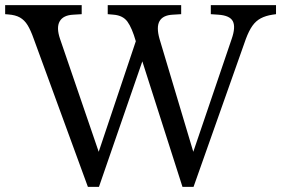

<svg xmlns="http://www.w3.org/2000/svg" viewBox="-23 -720 1091 745"><path d="M318 5 108 -569Q96 -603 84 -622.5Q72 -642 54.5 -652Q37 -662 9 -664L-3 -665V-700H294V-665L261 -663Q222 -661 208.5 -637Q195 -613 210 -569L360 -131L504 -560Q489 -612 471.5 -636Q454 -660 418 -663L395 -665V-700H680V-665L647 -663Q609 -661 596 -638Q583 -615 596 -569L727 -131L876 -569Q892 -615 880.5 -637.5Q869 -660 824 -663L795 -665V-700H1048V-665L1034 -663Q1008 -659 989 -649Q970 -639 956.5 -620Q943 -601 931 -569L728 5H685L519 -514L540 -513L361 5Z"/></svg>

Font: Hedvig Letters Serif 18pt
Style: Regular
Weight: 400
Designer: Alexander Örn & Tor Weibull
Foundry: Kanon Foundry
Version: Version 1.000